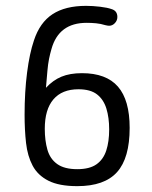

<svg xmlns="http://www.w3.org/2000/svg" viewBox="-20 -626 520 656"><path d="M137 -326Q140 -361 142 -384Q144 -407 147.5 -424.5Q151 -442 156 -459Q181 -548 276 -548Q292 -548 308 -546.5Q324 -545 340 -540Q344 -539 347.5 -538.5Q351 -538 353 -538Q364 -538 372.5 -547Q381 -556 381 -568Q381 -589 361 -595Q347 -600 322 -603Q297 -606 274 -606Q203 -606 159.5 -577.5Q116 -549 96 -488Q81 -444 72.5 -378Q64 -312 64 -234Q64 -182 69 -137.5Q74 -93 91.5 -60Q109 -27 145.5 -8.5Q182 10 244 10Q337 10 380 -38Q423 -86 423 -189Q423 -284 383 -330Q343 -376 260 -376Q219 -376 190 -364Q161 -352 137 -326ZM248 -321Q289 -321 311.5 -303.5Q334 -286 343.5 -255Q353 -224 353 -184Q353 -142 343 -111.5Q333 -81 309.5 -64.5Q286 -48 244 -48Q200 -48 175.5 -65.5Q151 -83 142 -114.5Q133 -146 133 -186Q133 -252 162.5 -286.5Q192 -321 248 -321Z"/></svg>

Font: Beiruti
Style: Regular
Weight: 400
Designer: Arlette Boutros
Foundry: Boutros
Version: Version 1.41